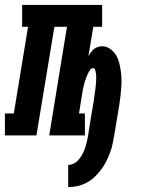

<svg xmlns="http://www.w3.org/2000/svg" viewBox="-59 -550 579 780"><path d="M218 210V120Q231 120 242.5 113.5Q254 107 262.5 96.5Q271 86 277 74Q283 62 287 50Q291 38 294 25.5Q297 13 299 0Q304 -34 309.5 -67.5Q315 -101 321 -134Q322 -142 323 -149Q324 -156 325 -163.5Q326 -171 327 -178Q328 -185 329 -192.5Q330 -200 330.5 -207.5Q331 -215 331.5 -222Q332 -229 332 -236.5Q332 -244 331 -251Q330 -258 328 -265.5Q326 -273 318 -273Q312 -273 308 -267.5Q304 -262 301 -256.5Q298 -251 295.5 -245Q293 -239 291 -233.5Q289 -228 287 -222Q285 -216 283.5 -210.5Q282 -205 280.5 -199Q279 -193 278 -187.5Q277 -182 276 -176Q275 -170 274 -164L262 -89H286V0H141L213 -441H162L89 0H-39V-89H-3L55 -441H31V-530H356V-441H320L300 -321Q304 -329 309.5 -336.5Q315 -344 322 -350Q329 -356 337.5 -359Q346 -362 355 -362Q373 -362 387.5 -352Q402 -342 411 -328Q420 -314 424.5 -297.5Q429 -281 431.5 -263.5Q434 -246 434.5 -228Q435 -210 433.5 -192Q432 -174 430 -156Q428 -138 425 -120L405 0Q402 18 398 36.5Q394 55 387 73Q380 91 371 108.5Q362 126 350 141.5Q338 157 323.5 170.5Q309 184 291.5 193Q274 202 255.5 206Q237 210 218 210Z"/></svg>

Font: Iosevka Curly Slab XBdObl
Style: Regular
Weight: 800
Italic angle: -9°
Monospace: yes
Designer: Belleve Invis
Foundry: Belleve Invis
Version: Version 11.1.0; ttfautohint (v1.8.3)